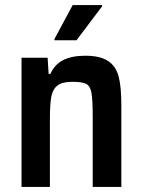

<svg xmlns="http://www.w3.org/2000/svg" viewBox="-20 -738 562 758"><path d="M65 -510H168L172 -446H179Q195 -483 229 -500.5Q263 -518 317 -518Q376 -518 407 -497Q438 -476 448.5 -435.5Q459 -395 459 -325V0H346V-276Q346 -345 341 -372Q336 -399 320 -407Q304 -415 265 -415Q226 -415 207 -400.5Q188 -386 182.5 -356Q177 -326 177 -266V0H65ZM195 -579V-584L267 -718H383V-713L282 -579Z"/></svg>

Font: Saira Semi Condensed Medium
Style: Regular
Weight: 500
Width: 4
Designer: Hector Gatti with collaboration of the Omnibus-Type team
Foundry: Omnibus-Type
Version: Version 1.001; ttfautohint (v1.8)